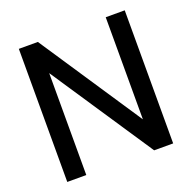

<svg xmlns="http://www.w3.org/2000/svg" viewBox="-124 -825 950 949"><g transform="rotate(-20 351.0 -350.0)"><path d="M72 0V-700H172L529 -163V-700H629V0H529L172 -536V0Z"/></g></svg>

Font: DMSans_18ptMedium
Style: Regular
Weight: 500
Designer: Colophon Foundry, Jonny Pinhorn
Foundry: Colophon Foundry
Version: Version 4.004;gftools[0.9.30]